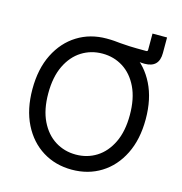

<svg xmlns="http://www.w3.org/2000/svg" viewBox="-120 -938 1002 1057"><g transform="rotate(15 381.0 -409.5)"><path d="M380.9 -676.8V-737.3Q409.7 -737.3 426.5 -735.8Q443.4 -734.4 462.2 -732.4Q481 -730.5 514.6 -729Q548.3 -727.5 610.4 -727.5Q619.1 -727.5 619.1 -736.3V-829.1H702.1V-740.2Q702.1 -698.7 681.6 -678Q661.1 -657.2 619.1 -657.2Q600.1 -657.2 583.7 -660.2Q567.4 -663.1 543.9 -667Q520.5 -670.9 482.2 -673.8Q443.8 -676.8 380.9 -676.8ZM382.8 9.8Q289.6 9.8 216.6 -35.4Q143.6 -80.6 101.6 -164.3Q59.6 -248 59.6 -363.3Q59.6 -479 101.6 -562.7Q143.6 -646.5 216.6 -691.9Q289.6 -737.3 382.8 -737.3Q476.1 -737.3 548.8 -691.9Q621.6 -646.5 663.3 -562.7Q705.1 -479 705.1 -363.3Q705.1 -248 663.3 -164.3Q621.6 -80.6 548.8 -35.4Q476.1 9.8 382.8 9.8ZM382.8 -76.2Q447.8 -76.2 500.2 -109.1Q552.7 -142.1 583.7 -206.3Q614.7 -270.5 614.7 -363.3Q614.7 -457 583.7 -521.2Q552.7 -585.4 500.2 -618.4Q447.8 -651.4 382.8 -651.4Q317.4 -651.4 264.6 -618.2Q211.9 -585 180.9 -520.8Q149.9 -456.5 149.9 -363.3Q149.9 -270.5 180.9 -206.5Q211.9 -142.6 264.6 -109.4Q317.4 -76.2 382.8 -76.2Z"/></g></svg>

Font: Adwaita Sans
Style: Regular
Weight: 400
Designer: Rasmus Andersson
Foundry: rsms
Version: Version 4.001;git-9221beed3